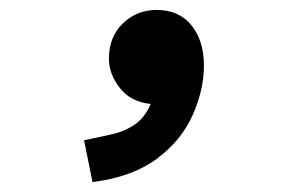

<svg xmlns="http://www.w3.org/2000/svg" viewBox="-20 -198 600 386"><path d="M166 168 149 84Q176 78 202.5 72.5Q229 67 250 53Q271 39 283 11Q243 7 221 -21Q199 -49 199 -80Q199 -124 227 -151Q255 -178 295 -178Q340 -178 365 -147Q390 -116 390 -66Q390 -18 367.5 33Q345 84 295.5 121Q246 158 166 168Z"/></svg>

Font: Ubuntu Sans Mono SemiBold
Style: Regular
Weight: 600
Monospace: yes
Designer: Dalton Maag Ltd
Foundry: Dalton Maag Ltd
Version: Version 1.006